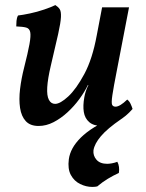

<svg xmlns="http://www.w3.org/2000/svg" viewBox="-20 -487 573 756"><path d="M132 9Q99 9 81.5 -10Q64 -29 59 -62Q54 -95 59 -136.5Q64 -178 75 -221Q90 -280 96 -313Q102 -346 99 -360.5Q96 -375 83 -378.5Q70 -382 44 -383Q44 -393 45 -405Q46 -417 51 -426Q69 -428 97.5 -434Q126 -440 154 -449.5Q182 -459 198 -467Q209 -460 215 -451Q221 -442 220 -420Q219 -398 209 -353Q199 -308 180 -228Q168 -177 166 -143.5Q164 -110 172.5 -94Q181 -78 197 -78Q217 -78 248.5 -107Q280 -136 312 -195.5Q344 -255 361 -348L382 -458H488L440 -209Q427 -143 422.5 -112.5Q418 -82 421.5 -74.5Q425 -67 435 -67Q452 -67 481 -95Q489 -89 494 -78.5Q499 -68 502 -58Q477 -29 444.5 -10Q412 9 382 9Q349 9 331.5 -6Q314 -21 310 -46Q306 -71 312 -104Q314 -116 318 -128Q322 -140 328 -152H326Q313 -125 292.5 -97Q272 -69 246 -45Q220 -21 191 -6Q162 9 132 9ZM434 -26 457 -18Q403 19 377.5 49Q352 79 348 105Q346 126 360 142Q374 158 402 158Q410 158 421 156Q432 154 442 150Q447 159 448.5 170.5Q450 182 448 194Q426 204 404.5 217Q383 230 363 247Q359 248 354 248.5Q349 249 343 249Q319 249 295.5 237.5Q272 226 259 202Q246 178 251 140Q254 118 265.5 97Q277 76 298 55Q319 34 352 13.5Q385 -7 434 -26Z"/></svg>

Font: Vollkorn Medium
Style: Italic
Weight: 500
Italic angle: -11°
Designer: Friedrich Althausen
Foundry: Friedrich Althausen
Version: Version 5.000